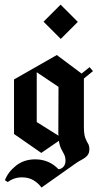

<svg xmlns="http://www.w3.org/2000/svg" viewBox="-20 -673 447 845"><path d="M247.5 -501.7 171.7 -577.5 246.7 -652.5 322.5 -576.7ZM162.5 152.5Q149.2 133.3 127.5 120.4Q105.8 107.5 76.7 107.5Q41.7 107.5 14.2 128.3L1.7 120Q15.8 83.3 50.8 55.8Q85.8 28.3 135 28.3Q195.8 28.3 237.5 71.7Q250.8 70.8 259.6 60.4Q268.3 50 268.3 35Q268.3 18.3 262.5 7.1Q256.7 -4.2 249.6 -17.5Q242.5 -30.8 239.2 -53.3L161.7 0L41.7 -83.3V-323.3L230 -430.8L339.2 -349.2L374.2 -377.5L389.2 -360L349.2 -327.5V-115.8Q349.2 -81.7 355.4 -65.8Q361.7 -50 367.5 -40.8Q373.3 -31.7 373.3 -16.7Q373.3 1.7 363.8 12.1Q354.2 22.5 340.4 29.6Q326.7 36.7 315.8 44.2ZM141.7 -135.8 237.5 -75.8Q236.7 -80 236.7 -85.8L237.5 -290.8L141.7 -355Z"/></svg>

Font: Manufacturing Consent
Style: Regular
Weight: 400
Version: Version 3.000; ttfautohint (v1.8.4.7-5d5b)